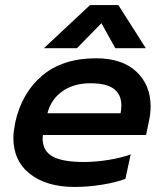

<svg xmlns="http://www.w3.org/2000/svg" viewBox="-20 -726 649 761"><path d="M337 -706H449L558 -535H437L382 -634L285 -535H154ZM33 -180Q33 -202 40 -239Q66 -358 147.5 -426.5Q229 -495 361 -495Q464 -495 520.5 -442Q577 -389 577 -304Q577 -278 571 -249L559 -191H150L149 -177Q149 -128 188 -106Q227 -84 313 -84Q359 -84 409 -92Q459 -100 498 -114L477 -17Q440 -3 384.5 6Q329 15 276 15Q165 15 99 -36.5Q33 -88 33 -180ZM458 -277Q461 -294 461 -308Q461 -352 431 -374Q401 -396 338 -396Q272 -396 227 -364Q182 -332 168 -277Z"/></svg>

Font: Prompt Medium
Style: Italic
Weight: 500
Italic angle: -12°
Designer: Katatrad Team
Foundry: CadsonDemak
Version: Version 1.001